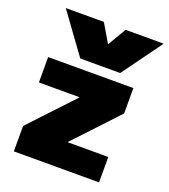

<svg xmlns="http://www.w3.org/2000/svg" viewBox="-143 -892 874 995"><g transform="rotate(20 294.0 -395.0)"><path d="M49 -140 272 -378V-380H49V-520H519V-380L296 -142V-140H519V0H49ZM258 -790 317 -690H319L378 -790H588L428 -570H208L48 -790Z"/></g></svg>

Font: Enso Black
Style: Regular
Weight: 900
Designer: Coji Morishita
Foundry: UNDERFOREST DESIGN
Version: Version 1.000